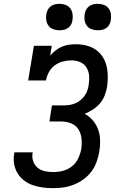

<svg xmlns="http://www.w3.org/2000/svg" viewBox="-20 -974 640 1002"><path d="M258 8Q230 8 203.5 4.5Q177 1 152 -7.5Q127 -16 106.5 -31.5Q86 -47 72.5 -68.5Q59 -90 54 -117Q49 -144 54 -171Q54 -173 54.5 -175Q55 -177 55 -179H151Q151 -178 150.5 -177Q150 -176 150 -174Q146 -153 153.5 -132Q161 -111 177 -98Q193 -85 214.5 -80.5Q236 -76 258 -76Q283 -76 308.5 -82.5Q334 -89 355 -105.5Q376 -122 387.5 -146Q399 -170 404 -195Q408 -222 405.5 -249.5Q403 -277 389.5 -298.5Q376 -320 351.5 -330Q327 -340 300 -340H238L251 -424H314Q329 -424 344 -426.5Q359 -429 373.5 -435Q388 -441 400.5 -451.5Q413 -462 422 -475Q431 -488 436 -502.5Q441 -517 443 -532Q447 -556 445 -579.5Q443 -603 431 -622Q419 -641 398 -650Q377 -659 353 -659Q330 -659 307.5 -653Q285 -647 266 -633Q247 -619 235.5 -598Q224 -577 220 -554H127L157 -735H250L242 -684Q255 -699 270.5 -711Q286 -723 303.5 -730.5Q321 -738 339.5 -740.5Q358 -743 376 -743Q404 -743 430.5 -736.5Q457 -730 478.5 -715.5Q500 -701 514.5 -679Q529 -657 535.5 -631.5Q542 -606 542.5 -578Q543 -550 539 -522Q535 -499 526.5 -476.5Q518 -454 502 -435Q486 -416 465 -402.5Q444 -389 422 -380Q446 -367 464.5 -345.5Q483 -324 492.5 -297Q502 -270 502.5 -240.5Q503 -211 498 -181Q493 -154 483.5 -127.5Q474 -101 456.5 -78Q439 -55 415.5 -38Q392 -21 365.5 -10.5Q339 0 312 4Q285 8 258 8ZM490 -816Q474 -816 458.5 -821.5Q443 -827 433.5 -839.5Q424 -852 421.5 -868.5Q419 -885 422 -902Q424 -913 430 -924Q436 -935 446 -942Q456 -949 467.5 -951.5Q479 -954 490 -954Q507 -954 522 -948.5Q537 -943 546.5 -930.5Q556 -918 558.5 -901.5Q561 -885 558 -868Q557 -857 551 -846Q545 -835 535 -828Q525 -821 513.5 -818.5Q502 -816 490 -816ZM290 -816Q274 -816 258.5 -821.5Q243 -827 233.5 -839.5Q224 -852 221.5 -868.5Q219 -885 222 -902Q224 -913 230 -924Q236 -935 246 -942Q256 -949 267.5 -951.5Q279 -954 290 -954Q307 -954 322 -948.5Q337 -943 346.5 -930.5Q356 -918 358.5 -901.5Q361 -885 358 -868Q357 -857 351 -846Q345 -835 335 -828Q325 -821 313.5 -818.5Q302 -816 290 -816Z"/></svg>

Font: Iosevka Curly Slab MdExObl
Style: Regular
Weight: 500
Width: 7
Italic angle: -9°
Monospace: yes
Designer: Belleve Invis
Foundry: Belleve Invis
Version: Version 11.1.0; ttfautohint (v1.8.3)